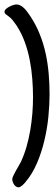

<svg xmlns="http://www.w3.org/2000/svg" viewBox="-42 -759 248 849"><path d="M177.2 -342.8Q177.2 -297.4 172.1 -244.4Q167 -191.4 154.5 -138.7Q142.1 -85.9 121.6 -37.8Q101.1 10.3 70.8 45.9Q68.4 48.8 64.7 53Q61 57.1 56.6 60.8Q52.2 64.5 47.9 66.9Q43.5 69.3 39.6 69.3Q33.7 69.3 28.6 65.7Q23.4 62 19.8 56.4Q16.1 50.8 14.2 44.7Q12.2 38.6 12.2 33.2Q12.2 27.8 17.1 17.6Q22 7.3 28.3 -4.2Q34.7 -15.6 41 -26.1Q47.4 -36.6 50.3 -43Q64.9 -74.2 75.2 -109.9Q85.4 -145.5 91.8 -182.9Q98.1 -220.2 101.1 -257.6Q104 -294.9 104 -329.1Q104 -367.7 100.8 -409.7Q97.7 -451.7 89.6 -493.2Q81.5 -534.7 67.4 -573.5Q53.2 -612.3 31.7 -645.5Q22.9 -658.2 14.6 -668.9Q6.3 -679.7 -6.3 -688.5Q-10.7 -692.4 -16.4 -696Q-22 -699.7 -22 -707Q-22 -713.4 -15.6 -719.2Q-9.3 -725.1 -0.7 -729.5Q7.8 -733.9 16.6 -736.6Q25.4 -739.3 30.8 -739.3Q40.5 -739.3 49.6 -734.1Q58.6 -729 66.2 -721.2Q73.7 -713.4 80.1 -704.6Q86.4 -695.8 91.3 -688.5Q116.7 -650.4 133.5 -608.4Q150.4 -566.4 159.9 -522.5Q169.4 -478.5 173.3 -433.1Q177.2 -387.7 177.2 -342.8Z"/></svg>

Font: Just Another Hand
Style: Regular
Weight: 400
Designer: Astigmatic (AOETI)
Foundry: Astigmatic (AOETI)
Version: Version 1.001